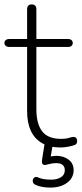

<svg xmlns="http://www.w3.org/2000/svg" viewBox="-20 -661 370 871"><path d="M255 8Q205 8 171 -11.5Q137 -31 120 -67.5Q103 -104 103 -156V-448H22Q12 -448 6 -453Q0 -458 0 -466Q0 -474 6 -479Q12 -484 22 -484H103V-619Q103 -630 108.5 -635.5Q114 -641 124 -641Q134 -641 139.5 -635.5Q145 -630 145 -619V-484H288Q299 -484 304.5 -479Q310 -474 310 -466Q310 -458 304.5 -453Q299 -448 288 -448H145V-165Q145 -100 171 -65.5Q197 -31 258 -31Q279 -31 292.5 -35.5Q306 -40 315 -40Q321 -40 325.5 -35Q330 -30 330 -21Q330 -16 327.5 -10.5Q325 -5 318 -3Q308 1 289.5 4.5Q271 8 255 8ZM208 190Q191 190 172.5 187Q154 184 140 177Q132 173 129.5 166Q127 159 129.5 152.5Q132 146 138 143Q144 140 153 144Q164 149 178.5 151.5Q193 154 212 154Q239 154 256.5 143Q274 132 274 111Q274 96 264.5 87.5Q255 79 235 79Q227 79 219 80Q211 81 200 84Q190 87 185 87.5Q180 88 175 85Q171 82 170.5 76.5Q170 71 171 62L184 -20H222L209 55L191 53Q203 50 214.5 48Q226 46 236 46Q268 46 291 63Q314 80 314 111Q314 146 284.5 168Q255 190 208 190Z"/></svg>

Font: Nunito ExtraLight ExtraLight
Style: Regular
Weight: 250
Version: Version 3.602